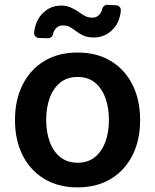

<svg xmlns="http://www.w3.org/2000/svg" viewBox="-20 -772 648 802"><path d="M42.6 -270.6Q42.6 -355.1 74.8 -418.7Q106.9 -482.2 165.5 -517.4Q224.1 -552.6 304 -552.6Q383.9 -552.6 442.5 -517.4Q501.1 -482.2 533.2 -418.7Q565.3 -355.1 565.3 -270.6Q565.3 -186.1 533.2 -122.9Q501.1 -59.7 442.5 -24.5Q383.9 10.7 304 10.7Q224.1 10.7 165.5 -24.5Q106.9 -59.7 74.8 -122.9Q42.6 -186.1 42.6 -270.6ZM435 -271Q435 -321 420.6 -361.7Q406.2 -402.3 377.1 -426.5Q348 -450.6 304.7 -450.6Q260.3 -450.6 231 -426.5Q201.7 -402.3 187.3 -361.7Q172.9 -321 172.9 -271Q172.9 -221.2 187.3 -180.8Q201.7 -140.3 231 -116.3Q260.3 -92.3 304.7 -92.3Q348 -92.3 377.1 -116.3Q406.2 -140.3 420.6 -180.8Q435 -221.2 435 -271ZM122.5 -635.7Q127.8 -683.6 154.5 -712.4Q187.1 -748.6 235.1 -748.6Q258.2 -748.6 275.2 -740.8Q291.9 -733.7 306.5 -723.7Q321.4 -712.7 334.5 -705.6Q348 -698.2 365.1 -698.2Q386 -698.2 397 -713.1Q404.8 -723.4 407.3 -735.4Q409.1 -742.9 415.1 -747.5Q421.2 -752.1 428.6 -751.8L464.5 -750Q473.7 -749.6 479.8 -742.9Q485.8 -736.2 484.7 -727.3Q480.1 -679.7 452.8 -650.9Q420.5 -616.1 372.5 -615.4Q347.3 -615.4 329.5 -622.9Q310.4 -631.7 299.4 -640.6Q283 -653.1 273.4 -658.4Q260.7 -665.8 242.5 -665.8Q223 -665.8 211.6 -651.3Q203.8 -641 201.3 -628.9Q199.9 -621.4 193.9 -616.8Q187.9 -612.2 180.4 -612.2L143.1 -613.3Q133.9 -613.6 127.8 -620.2Q121.8 -626.8 122.5 -635.7Z"/></svg>

Font: DeltaSans SemiBold
Style: Regular
Weight: 600
Designer: Rasmus Andersson
Foundry: rsms
Version: Version 3.012